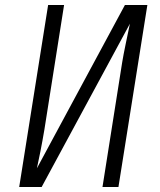

<svg xmlns="http://www.w3.org/2000/svg" viewBox="-20 -750 640 770"><path d="M57 0H147L501 -655C492 -611 476 -538 470 -500L391 0H455L571 -730H481L128 -75C135 -106 148 -170 158 -230L237 -730H173Z"/></svg>

Font: JetBrains Mono ExtraLight
Style: Italic
Weight: 240
Italic angle: -9°
Monospace: yes
Designer: Philipp Nurullin, Konstantin Bulenkov
Foundry: JetBrains
Version: Version 2.305